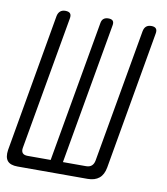

<svg xmlns="http://www.w3.org/2000/svg" viewBox="-83 -810 766 879"><g transform="rotate(10 300.0 -370.0)"><path d="M58 0Q24 0 10.5 -16.5Q-3 -33 2 -67L114 -709Q117 -724 126 -732Q135 -740 150 -740Q166 -740 172.5 -732.5Q179 -725 176 -709L67 -89Q64 -73 71 -64.5Q78 -56 95 -56H202L317 -711Q319 -726 327.5 -733Q336 -740 350 -740Q365 -740 371 -733Q377 -726 374 -711L259 -56H366Q383 -56 392.5 -64.5Q402 -73 405 -89L514 -709Q517 -725 526 -732.5Q535 -740 550 -740Q565 -740 571.5 -732.5Q578 -725 575 -709L463 -67Q457 -33 437 -16.5Q417 0 383 0Z"/></g></svg>

Font: Maple Mono ExtraLight
Style: Italic
Weight: 275
Italic angle: -10°
Monospace: yes
Designer: subframe7536
Version: Version 7.000